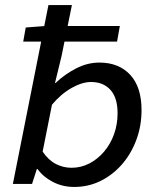

<svg xmlns="http://www.w3.org/2000/svg" viewBox="-20 -729 640 761"><path d="M274 12Q228 12 189.5 -8Q151 -28 129 -59H126L107 0H31L172 -709H265L224 -507L198 -400H200Q237 -435 282 -458Q327 -481 374 -481Q451 -481 496 -432.5Q541 -384 541 -293Q541 -229 520 -173.5Q499 -118 462.5 -76.5Q426 -35 378 -11.5Q330 12 274 12ZM263 -64Q301 -64 334 -81Q367 -98 392.5 -128Q418 -158 432 -197Q446 -236 446 -280Q446 -342 417.5 -373Q389 -404 341 -404Q306 -404 264 -380.5Q222 -357 186 -314L149 -128Q172 -94 201.5 -79Q231 -64 263 -64ZM72 -564 82 -620 160 -626H455L444 -564Z"/></svg>

Font: Source Code Pro ExtraLight Medium
Style: Italic
Weight: 500
Italic angle: -11°
Monospace: yes
Version: Version 1.016;hotconv 1.0.116;makeotfexe 2.5.65601